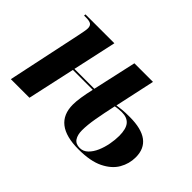

<svg xmlns="http://www.w3.org/2000/svg" viewBox="-97 -785 1044 1044"><g transform="rotate(45 425.5 -263.0)"><path d="M563 10Q369 10 369 -141Q369 -188 389 -274H236L176 0H33L125 -435Q128 -451 131 -466Q134 -481 134 -492Q134 -510 123.5 -518Q113 -526 85 -526H70L71 -536H293L238 -284H391L447 -536H590L540 -305Q559 -308 580 -310Q601 -312 636 -312Q814 -312 814 -180Q814 -130 789 -87Q764 -44 709 -17Q654 10 563 10ZM562 0Q589 0 609 -19.5Q629 -39 642 -69Q655 -99 661.5 -133.5Q668 -168 668 -198Q668 -252 648 -276Q628 -300 587 -300Q573 -300 560 -298.5Q547 -297 537 -295Q522 -226 512.5 -172Q503 -118 503 -77Q503 -42 517 -21Q531 0 562 0Z"/></g></svg>

Font: Noto Serif Display SemiCondensed
Style: Bold Italic
Weight: 700
Width: 4
Italic angle: -12°
Designer: Monotype Design Team
Foundry: Monotype Imaging Inc.
Version: Version 2.009